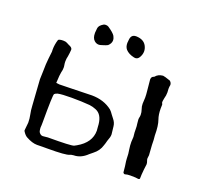

<svg xmlns="http://www.w3.org/2000/svg" viewBox="-112 -762 944 893"><g transform="rotate(20 359.5 -316.0)"><path d="M155.8 0.5Q131.8 0.5 101.1 -16.6Q91.3 -22 82 -36.1Q78.6 -40.5 78.6 -43.5Q82.5 -76.2 82.5 -82.5Q82.5 -102.1 78.4 -121.6Q74.2 -141.1 73.2 -162.6L69.3 -219.7Q64.5 -284.7 64.5 -291.5Q64.5 -301.3 65.2 -312.3Q65.9 -323.2 65.9 -335Q65.9 -365.7 69.3 -396.5L73.2 -430.7L72.8 -440.4Q72.8 -466.3 81.1 -491.7Q87.4 -497.1 105.5 -497.1Q117.7 -497.1 124 -493.4Q130.4 -489.7 135.7 -487.3Q154.3 -480.5 154.3 -469.7Q153.3 -453.1 150.4 -436Q147 -423.3 147 -409.2Q147 -400.9 148.4 -393.3Q149.9 -385.7 149.9 -378.9Q149.9 -367.2 146.5 -355.5Q143.1 -336.4 142.6 -316.4Q142.6 -308.6 141.6 -301.3Q151.9 -299.3 157.2 -299.3Q169.4 -299.3 203.6 -300.3Q237.8 -301.3 271.7 -302Q305.7 -302.7 317.9 -303.2Q377.4 -302.7 418.5 -270.5Q427.2 -262.2 434.1 -251.5Q439.5 -243.7 445.8 -236.3Q459 -220.7 460.9 -202.6Q461.4 -201.2 465.3 -163.6Q465.3 -156.2 463.4 -148.9L456.5 -128.4Q453.6 -115.7 449.2 -104Q440.9 -75.2 415 -55.2L398.9 -42Q368.2 -12.2 332.5 -12.2Q318.8 -10.7 314.9 -8.3Q299.3 0 207 0H183.1Q164.1 0 155.8 0.5ZM167 -46.9Q173.3 -46.9 179.7 -48.1Q186 -49.3 191.4 -49.3Q307.6 -49.3 319.8 -55.2L331.5 -61.5Q395 -97.7 395 -156.7Q395 -165 393.6 -173.3Q393.1 -176.8 393.1 -180.2Q393.1 -183.6 392.6 -187.5Q387.7 -235.4 355.5 -248.5Q338.9 -255.4 322.8 -257.3Q283.7 -260.7 232.4 -260.7Q184.1 -260.7 164.6 -256.3Q154.8 -253.4 149.9 -248.5Q145 -243.7 145 -106.9Q145 -89.8 144 -82.5Q144 -73.7 145.8 -65.2Q147.5 -56.6 156.2 -50.3Q160.6 -46.9 167 -46.9ZM586.9 -10.7H585.4L583 -11.2Q577.6 -14.2 577.6 -17.6Q577.6 -21 574.7 -46.4Q570.3 -73.7 570.3 -82.5Q570.3 -106 566.4 -126.5Q563.5 -144.5 563.5 -162.6Q563.5 -173.8 564.9 -187.5Q564.9 -194.3 563.7 -199.7Q562.5 -205.1 562.5 -223.4Q562.5 -241.7 560.5 -251.5Q558.6 -266.1 558.6 -272L559.1 -278.8Q561.5 -287.1 561.5 -295.4Q561.5 -308.6 556.9 -321.3Q552.2 -334 552.2 -347.7L553.7 -377.9Q553.7 -393.6 551.8 -409.2Q546.4 -458 546.4 -465.3Q546.4 -470.2 548.6 -475.3Q550.8 -480.5 561 -484.4Q572.8 -500 597.2 -502.4Q603.5 -502.4 634.3 -491.7Q643.6 -483.9 643.6 -473.1Q641.6 -463.9 641.6 -454.1L642.6 -436Q642.6 -420.4 638.2 -405.8Q635.3 -391.1 635.3 -386.2Q635.3 -382.8 637.2 -379.6Q639.2 -376.5 639.2 -373.5L638.7 -355Q638.7 -325.2 646.5 -303.2Q656.2 -276.9 656.2 -228Q658.7 -208.5 658.7 -181.6Q658.7 -175.8 662.1 -132.3Q662.1 -127.9 661.1 -124.3Q660.2 -120.6 660.2 -116.2Q660.2 -110.4 663.1 -103.3Q666 -96.2 666 -88.9Q665.5 -87.4 662.6 -61.5Q659.7 -33.2 659.7 -14.6Q657.2 -13.7 655.8 -12.7Q654.3 -11.7 653.3 -11.7Q643.6 -14.2 612.8 -14.2Q597.7 -14.2 586.9 -10.7ZM468.3 -605.5Q475.6 -591.8 475.6 -578.1Q475.6 -563 466.8 -547.9Q459.5 -535.2 446.8 -535.2Q443.8 -535.2 440.4 -536.1Q413.1 -542 398.4 -558.1Q388.7 -569.8 388.7 -587.9V-589.4L389.2 -594.2L389.6 -598.6L390.1 -604Q392.1 -631.8 416.5 -631.8H419.9Q455.1 -629.9 468.3 -605.5ZM279.8 -629.9Q308.6 -610.8 316.4 -597.7Q322.3 -586.9 322.3 -576.7Q322.3 -561.5 307.6 -548.3L305.7 -547.9L303.2 -546.4L296.9 -543.9L288.1 -541L278.8 -538.1Q272 -535.6 266.1 -535.6Q253.9 -535.6 244.1 -544.4Q231.4 -555.7 231.4 -579.6V-583L233.4 -604.5Q234.9 -619.1 255.4 -630.9Q259.3 -633.3 265.6 -633.3H267.6Q275.4 -632.8 279.8 -629.9Z"/></g></svg>

Font: Kurland
Style: Regular
Weight: 400
Designer: GGBot
Version: 0.22